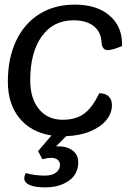

<svg xmlns="http://www.w3.org/2000/svg" viewBox="-20 -580 597 832"><path d="M111 -232Q111 -153 149 -107Q187 -61 252 -61Q308 -61 344 -87Q380 -113 410 -176Q436 -176 450.5 -162.5Q465 -149 465 -125Q465 -88 439.5 -58Q414 -28 369 -10Q324 8 267 10L223 54H232Q271 54 295 72.5Q319 91 319 123Q319 175 278 203.5Q237 232 176 232Q131 232 108 221.5Q85 211 85 192Q85 186 91 170Q132 181 174 181Q205 181 222.5 168Q240 155 240 134Q240 121 230 112.5Q220 104 201 104Q185 104 164 110L145 75L203 7Q114 -7 64 -68.5Q14 -130 14 -226Q14 -327 49.5 -402.5Q85 -478 150.5 -519Q216 -560 304 -560Q400 -560 455.5 -512Q511 -464 509 -381Q470 -363 446 -363Q423 -363 420 -396Q418 -442 386 -467Q354 -492 298 -492Q211 -492 161 -422.5Q111 -353 111 -232Z"/></svg>

Font: Krub Medium
Style: Italic
Weight: 500
Italic angle: -8°
Designer: Ekaluck Peanpanawate
Foundry: Cadson Demak Co.,Ltd.
Version: Version 1.000; ttfautohint (v1.6)